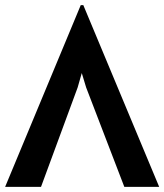

<svg xmlns="http://www.w3.org/2000/svg" viewBox="-37 -729 641 749"><path d="M-17 0 278 -709H288L584 0H448L299 -388L282 -444L266 -388L123 0Z"/></svg>

Font: Alatsi
Style: Regular
Weight: 400
Designer: Spyros Zevelakis, Eben Sorkin
Foundry: www.sorkintype.com
Version: Version 1.008; ttfautohint (v1.8.4.7-5d5b)